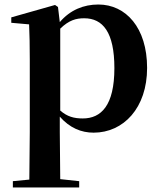

<svg xmlns="http://www.w3.org/2000/svg" viewBox="-20 -572 711 851"><path d="M395 16C527 16 632 -93 632 -271C632 -449 538 -552 416 -552C351 -552 291 -528 245 -474L237 -541L224 -550L30 -495V-471L109 -464C111 -415 112 -375 112 -309V14L110 224L37 231V259H331V231L247 222L245 13V-55C289 -5 340 16 395 16ZM247 -445C286 -483 318 -491 353 -491C436 -491 487 -429 487 -270C487 -104 428 -47 347 -47C308 -47 278 -55 247 -82Z"/></svg>

Font: Noto Serif CJK TC
Style: Bold
Weight: 700
Designer: Ryoko NISHIZUKA 西塚涼子 (kana & ideographs); Frank Grießhammer (Latin, Greek & Cyrillic); Wenlong ZHANG 张文龙 (bopomofo); San
Foundry: Adobe
Version: Version 2.001;hotconv 1.1.0;makeotfexe 2.6.0